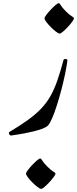

<svg xmlns="http://www.w3.org/2000/svg" viewBox="-20 -855 489 1217"><path d="M448.7 -738.8Q448.7 -732.4 437.3 -716.8Q425.8 -701.2 409.7 -683.8Q393.6 -666.5 378.9 -654.3Q364.3 -642.1 358.4 -642.1Q350.6 -642.1 335 -654.1Q319.3 -666 302.5 -682.9Q285.6 -699.7 273.9 -715.3Q262.2 -731 262.2 -738.8Q262.2 -745.6 273.7 -761Q285.2 -776.4 301.3 -793.5Q317.4 -810.5 331.8 -822.8Q346.2 -835 352.5 -835Q357.9 -834.5 365.7 -821Q373.5 -807.6 397.5 -783.2Q421.4 -759.8 435.1 -752Q448.7 -744.1 448.7 -738.8ZM331.5 245.6Q331.5 252 320.1 267.6Q308.6 283.2 292.5 300.5Q276.4 317.9 261.7 330.1Q247.1 342.3 241.2 342.3Q233.4 342.3 217.8 330.3Q202.1 318.4 185.3 301.5Q168.5 284.7 156.7 269Q145 253.4 145 245.6Q145 238.8 156.5 223.4Q168 208 184.1 190.9Q200.2 173.8 214.6 161.6Q229 149.4 235.4 149.4Q240.7 149.9 248.5 163.3Q256.3 176.8 280.3 201.2Q304.2 224.6 317.9 232.4Q331.5 240.2 331.5 245.6ZM382.3 -473.6Q384.8 -481.9 396.5 -481Q408.2 -480 407.2 -471.2Q402.3 -432.6 392.1 -383.5Q381.8 -334.5 368.2 -282.7Q354.5 -231 339.6 -184.8Q324.7 -138.7 310.3 -105.2Q295.9 -71.8 284.7 -60.1Q273.9 -48.8 249.8 -39.6Q225.6 -30.3 194.8 -22.7Q164.1 -15.1 134 -9.5Q104 -3.9 81.1 -0.5Q58.1 2.9 50.3 3.9Q42.5 4.4 38.1 -5.4Q33.7 -15.1 40.5 -19Q109.9 -60.5 158.7 -95.9Q207.5 -131.3 241.5 -167.2Q275.4 -203.1 299.6 -245.6Q323.7 -288.1 343 -343.5Q362.3 -398.9 382.3 -473.6Z"/></svg>

Font: Awami Nastaliq
Style: Regular
Weight: 400
Designer: Peter Martin, SIL International
Foundry: SIL International
Version: Version 3.100